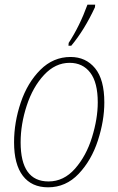

<svg xmlns="http://www.w3.org/2000/svg" viewBox="-20 -789 505 819"><path d="M40 -182Q40 -267 68.5 -351.5Q97 -436 152 -491Q207 -546 281 -546Q346 -546 385.5 -498Q425 -450 425 -352Q425 -274 397.5 -189.5Q370 -105 315.5 -47.5Q261 10 185 10Q115 10 77.5 -39Q40 -88 40 -182ZM397 -352Q397 -437 365 -479Q333 -521 277 -521Q216 -521 168 -469.5Q120 -418 94 -338.5Q68 -259 68 -182Q68 -15 187 -15Q252 -15 300 -69.5Q348 -124 372.5 -203.5Q397 -283 397 -352ZM273 -606Q320 -678 353 -769H386L385 -758Q340 -661 284 -594H272Z"/></svg>

Font: Noto Serif NarrowThin
Style: Italic
Weight: 250
Width: 4
Italic angle: -12°
Designer: Monotype Design Team
Foundry: Monotype Imaging Inc.
Version: Version 1.001